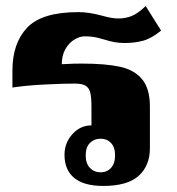

<svg xmlns="http://www.w3.org/2000/svg" viewBox="-20 -604 584 634"><path d="M193 -93Q193 -132 219 -161Q245 -190 282 -190V-252Q282 -283 278 -298.5Q274 -314 262.5 -321Q251 -328 226 -328Q189 -328 128.5 -325Q68 -322 21 -315V-371Q21 -461 69.5 -512.5Q118 -564 239 -564Q274 -564 318 -552Q349 -543 371 -543Q394 -543 414.5 -551Q435 -559 461 -584L512 -503Q480 -477 452.5 -469.5Q425 -462 391 -462Q359 -462 326 -473Q323 -474 304 -479Q285 -484 259 -484Q244 -484 226 -473.5Q208 -463 196 -442Q184 -421 184 -392L207 -393Q221 -394 251 -394Q329 -394 376.5 -383.5Q424 -373 449.5 -342Q475 -311 475 -252V-115Q475 -57 438 -23.5Q401 10 321 10Q257 10 225 -16.5Q193 -43 193 -93ZM360 -91Q360 -118 346.5 -132Q333 -146 312 -146Q291 -146 277 -132Q263 -118 263 -91Q263 -64 277 -49.5Q291 -35 312 -35Q333 -35 346.5 -49.5Q360 -64 360 -91Z"/></svg>

Font: Trirong Black
Style: Regular
Weight: 900
Designer: Katatrad Team
Foundry: CadsonDemak
Version: Version 1.001